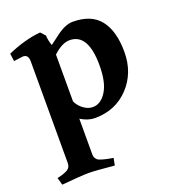

<svg xmlns="http://www.w3.org/2000/svg" viewBox="-128 -538 789 886"><g transform="rotate(-20 266.0 -94.5)"><path d="M282 -35Q321 -35 348.5 -78.5Q376 -122 376 -206Q376 -362 285 -362Q248 -362 204 -321V-91Q215 -67 237 -51Q259 -35 282 -35ZM284 253Q191 244 158 244Q125 244 26 253L16 217Q52 209 68 199Q84 189 84 168V-331Q84 -365 58 -365L12 -359L7 -397Q93 -435 170 -442L191 -419Q191 -397 201 -369L245 -402Q291 -437 328 -437Q419 -437 462 -382Q505 -327 505 -224.5Q505 -122 440 -53Q375 16 273 16Q240 16 204 -6V170Q204 189 220 200Q243 210 280 216L291 218Z"/></g></svg>

Font: Buenard
Style: Bold
Weight: 700
Foundry: FontFuror
Version: Version 1.002 2011